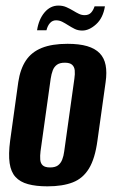

<svg xmlns="http://www.w3.org/2000/svg" viewBox="-20 -660 411 688"><path d="M150 7.7Q109 7.7 80.6 -0.1Q52.1 -7.8 35.6 -25.8Q19.1 -43.8 14.5 -75.5Q9.9 -107.1 16.3 -155.7L45.5 -365.9Q52.6 -412.9 72.8 -443.2Q93 -473.5 129.7 -488.3Q166.4 -503 222 -503Q264 -503 292.5 -494.6Q320.9 -486.1 337.3 -469.2Q353.6 -452.2 358.5 -426.5Q363.5 -400.8 358.5 -365.9L329.2 -156.4Q320.5 -91.6 298.7 -56Q277 -20.4 240.5 -6.4Q204 7.7 150 7.7ZM159.5 -60Q177.5 -60 187.6 -67.3Q197.6 -74.6 202.9 -88Q208.1 -101.3 210.1 -117.7L246.5 -377.9Q249.1 -395 247.8 -407.9Q246.5 -420.7 238.3 -428Q230.2 -435.3 212.2 -435.3Q194.1 -435.3 184.1 -428Q174 -420.7 169.1 -407.9Q164.2 -395 161.6 -377.9L125.2 -117.7Q123.2 -101.3 124.2 -88Q125.2 -74.6 133.3 -67.3Q141.5 -60 159.5 -60ZM274.8 -550.5Q259.4 -550.5 247.6 -556.4Q235.9 -562.3 223.2 -570.3Q213.5 -576.6 203.1 -581.9Q192.7 -587.2 180.7 -587.2Q168 -587.2 159.2 -577.5Q150.4 -567.8 146.5 -551.5H112.8Q118.8 -590.9 139.6 -615.5Q160.4 -640 189.2 -640Q205.3 -640 218 -634.3Q230.7 -628.7 242.8 -621.4Q253.1 -615 262.9 -610.4Q272.6 -605.7 283.3 -605.7Q298 -605.7 306.1 -614.4Q314.3 -623.1 318.9 -637.3H356Q349.3 -595.5 324.4 -573Q299.5 -550.5 274.8 -550.5Z"/></svg>

Font: Alumni Sans SC Thin
Style: Italic
Weight: 100
Italic angle: -8°
Designer: Robert E. Leuschke
Foundry: Robert E. Leuschke
Version: Version 1.016